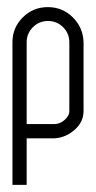

<svg xmlns="http://www.w3.org/2000/svg" viewBox="-20 -518 270 540"><path d="M175 -206V-399Q175 -424 157.5 -441.5Q140 -459 115 -459Q90 -459 72.5 -441.5Q55 -424 55 -399V-169H133Q148 -169 161.5 -180.5Q175 -192 175 -206ZM215 -399V-206Q215 -175 190 -153Q165 -131 134 -129H55V2H15V-399Q15 -440 44 -469Q73 -498 114.5 -498Q156 -498 185 -469Q214 -440 215 -399Z"/></svg>

Font: RIT Chingam
Style: Regular
Weight: 400
Version: Version 1.2.1